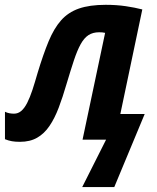

<svg xmlns="http://www.w3.org/2000/svg" viewBox="-57 -574 647 789"><path d="M280.8 194.8 378.9 0H282.2L375 -439Q369.6 -440.4 363.3 -440.9Q356.9 -441.4 350.1 -441.4Q324.7 -441.4 306.6 -429.7Q288.6 -418 274.4 -392.3Q260.3 -366.7 246.8 -326.2Q233.4 -285.6 216.3 -228.5Q200.7 -174.8 184.1 -131.1Q167.5 -87.4 146.2 -56.2Q125 -24.9 95.7 -8.1Q66.4 8.8 24.9 8.8Q5.4 8.8 -8.3 6.3Q-22 3.9 -36.6 -2V-114.7Q-27.8 -110.4 -18.3 -108.6Q-8.8 -106.9 0.5 -106.9Q17.6 -106.9 30.8 -118.4Q43.9 -129.9 54.9 -151.6Q65.9 -173.3 76.2 -204.3Q86.4 -235.4 97.7 -274.9Q120.6 -350.6 142.6 -403.8Q164.6 -457 193.8 -490.2Q223.1 -523.4 267.1 -538.8Q311 -554.2 377.4 -554.2Q421.9 -554.2 459.7 -548.6Q497.6 -543 527.8 -535.2L437.5 -105.5H537.6L412.6 194.8Z"/></svg>

Font: Open Sans SemiCondensed
Style: Bold Italic
Weight: 700
Width: 4
Italic angle: -12°
Designer: Monotype Design Team
Foundry: Monotype Imaging Inc.
Version: Version 3.003